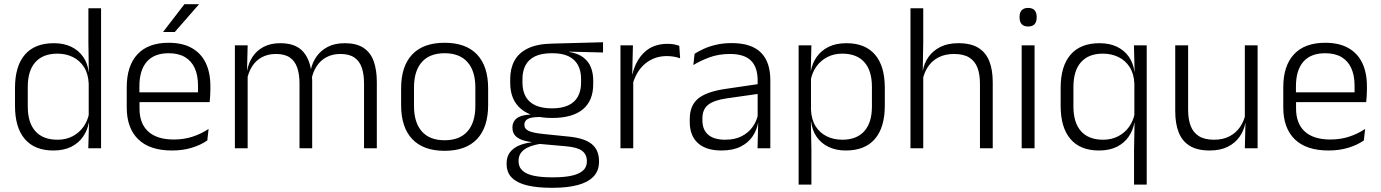

<svg xmlns="http://www.w3.org/2000/svg" viewBox="-20 -702 6536 909"><path d="M232 10.5Q144 10.5 97.5 -43.8Q51 -98 51 -201V-285.5Q51 -389 97.8 -443.2Q144.5 -497.5 235 -497.5Q281.5 -497.5 316.8 -480.8Q352 -464 373.5 -433.2Q395 -402.5 400 -361H420L400 -305.5Q398 -352.5 378 -384Q358 -415.5 325.2 -431.8Q292.5 -448 251.5 -448Q184 -448 147.8 -408Q111.5 -368 111.5 -290.5V-197.5Q111.5 -121 147.5 -80.8Q183.5 -40.5 252 -40.5Q292.5 -40.5 323.5 -56.8Q354.5 -73 374.8 -101.2Q395 -129.5 402 -166L418 -121H400.5Q394 -85 373.2 -55Q352.5 -25 317.5 -7.2Q282.5 10.5 232 10.5ZM398 0 401.5 -122 400 -142V-347.5L400.5 -362L398.5 -500.5V-663H458.5V0Z M794.5 10.5Q689 10.5 634.5 -42.5Q580 -95.5 580 -193.5V-288.5Q580 -390.5 630.8 -445Q681.5 -499.5 778.5 -499.5Q843.5 -499.5 887.5 -475Q931.5 -450.5 953.8 -404.5Q976 -358.5 976 -294V-276.5Q976 -262 975 -247.5Q974 -233 972.5 -218.5H916.5Q917.5 -240.5 917.5 -260.2Q917.5 -280 917.5 -296.5Q917.5 -345.5 901.8 -379.8Q886 -414 855.2 -432Q824.5 -450 778.5 -450Q710 -450 675 -409.8Q640 -369.5 640 -293.5V-246L640.5 -238V-187.5Q640.5 -154 650.2 -127Q660 -100 680.2 -80.8Q700.5 -61.5 731.2 -51.5Q762 -41.5 803 -41.5Q850.5 -41.5 891.2 -54.8Q932 -68 967.5 -91.5L961.5 -37Q930.5 -15.5 888 -2.5Q845.5 10.5 794.5 10.5ZM611.5 -218.5V-265H959V-218.5ZM853 -682H921.5V-681L807.5 -550.5H753V-552Z M1703.5 0V-307Q1703.5 -350.5 1692.8 -381.8Q1682 -413 1657.5 -429.8Q1633 -446.5 1591.5 -446.5Q1553.5 -446.5 1524.8 -430.8Q1496 -415 1478.5 -387.5Q1461 -360 1454.5 -325.5L1443 -371H1451.5Q1458 -404.5 1477.8 -433.2Q1497.5 -462 1531 -479.8Q1564.5 -497.5 1612.5 -497.5Q1667 -497.5 1700.5 -475.8Q1734 -454 1749 -412.8Q1764 -371.5 1764 -313.5V0ZM1092 0V-487.5H1152.5L1149.5 -366.5L1152.5 -363.5V0ZM1398 0V-307Q1398 -350 1387.2 -381.5Q1376.5 -413 1352 -429.8Q1327.5 -446.5 1286.5 -446.5Q1247.5 -446.5 1218.8 -430.5Q1190 -414.5 1172.8 -386.5Q1155.5 -358.5 1149 -322.5L1135.5 -367.5H1150Q1156.5 -403.5 1175.5 -432.8Q1194.5 -462 1227.5 -479.8Q1260.5 -497.5 1307 -497.5Q1374.5 -497.5 1409.8 -463Q1445 -428.5 1454.5 -360.5Q1456.5 -350 1457.2 -338.8Q1458 -327.5 1458 -316V0Z M2085 12Q1984 12 1931.5 -43.8Q1879 -99.5 1879 -204.5V-284Q1879 -388.5 1931.5 -444Q1984 -499.5 2085 -499.5Q2186 -499.5 2238.5 -444Q2291 -388.5 2291 -284V-204.5Q2291 -99.5 2238.5 -43.8Q2186 12 2085 12ZM2085 -38Q2156 -38 2193.2 -80Q2230.5 -122 2230.5 -201V-287.5Q2230.5 -366 2193.2 -408Q2156 -450 2085 -450Q2014 -450 1977 -408Q1940 -366 1940 -287.5V-201Q1940 -122 1977 -80Q2014 -38 2085 -38Z M2594 -143.5Q2498 -143.5 2446.8 -186.2Q2395.5 -229 2395.5 -310V-327Q2395.5 -377 2415.2 -414Q2435 -451 2478.5 -472.5Q2522 -494 2592.5 -495.5L2835 -502V-453.5L2675 -457.5V-456Q2715.5 -449.5 2740.5 -431Q2765.5 -412.5 2777 -384.5Q2788.5 -356.5 2788.5 -320.5V-303.5Q2788.5 -225 2739.2 -184.2Q2690 -143.5 2594 -143.5ZM2591 137.5H2601.5Q2649.5 137.5 2684.5 130.2Q2719.5 123 2739 106.5Q2758.5 90 2758.5 62.5V61Q2758.5 29.5 2736 12.2Q2713.5 -5 2659.5 -9.5L2524.5 -21.5L2545.5 -22Q2513 -17.5 2488.2 -8Q2463.5 1.5 2449.2 18Q2435 34.5 2435 59.5V60.5Q2435 89.5 2454.5 106.5Q2474 123.5 2509 130.5Q2544 137.5 2591 137.5ZM2587.5 187Q2524 187 2477 176Q2430 165 2404.2 140.2Q2378.5 115.5 2378.5 73.5V71.5Q2378.5 40 2394.2 19.2Q2410 -1.5 2437 -13Q2464 -24.5 2496 -28L2495.5 -29.5Q2449 -35.5 2427.5 -52.2Q2406 -69 2406 -97V-97.5Q2406 -116 2414.8 -129.5Q2423.5 -143 2442 -150.5Q2460.5 -158 2490 -159.5V-168.5L2570.5 -147L2532.5 -148Q2493 -147.5 2477.8 -138.2Q2462.5 -129 2462.5 -111.5V-111Q2462.5 -92 2483 -82.2Q2503.5 -72.5 2554 -67.5L2671.5 -55.5Q2747.5 -48 2781.8 -19.8Q2816 8.5 2816 61V63Q2816 107 2789.5 134.2Q2763 161.5 2714.5 174.2Q2666 187 2600.5 187ZM2593.5 -189Q2639 -189 2669.5 -202.8Q2700 -216.5 2715.5 -244Q2731 -271.5 2731 -311V-328.5Q2731 -367.5 2715.8 -394.8Q2700.5 -422 2670.8 -436Q2641 -450 2596 -450H2592.5Q2543 -450 2512.2 -434.8Q2481.5 -419.5 2467.5 -392Q2453.5 -364.5 2453.5 -328V-311.5Q2453.5 -271.5 2469 -244.2Q2484.5 -217 2515.5 -203Q2546.5 -189 2593.5 -189Z M2974.5 -301.5 2959 -348 2974 -350Q2990 -417 3032 -455.8Q3074 -494.5 3140.5 -494.5Q3158 -494.5 3172 -491.8Q3186 -489 3196 -485L3200 -426Q3187.5 -430.5 3171.5 -433.5Q3155.5 -436.5 3136.5 -436.5Q3079.5 -436.5 3036.5 -402.2Q2993.5 -368 2974.5 -301.5ZM2917.5 0V-487.5H2976.5L2973 -341L2978 -336V0Z M3566.5 0 3569.5 -121.5 3567 -131V-288.5V-321Q3567 -384 3535.2 -415.2Q3503.5 -446.5 3435.5 -446.5Q3382.5 -446.5 3339 -430.5Q3295.5 -414.5 3262.5 -394L3268.5 -447.5Q3286.5 -459 3312 -470.8Q3337.5 -482.5 3370.8 -490.2Q3404 -498 3444 -498Q3493 -498 3527.8 -486Q3562.5 -474 3584.5 -451Q3606.5 -428 3616.8 -395.5Q3627 -363 3627 -322.5V0ZM3395.5 10.5Q3323 10.5 3284.2 -24.5Q3245.5 -59.5 3245.5 -125V-138Q3245.5 -202.5 3285.2 -235.2Q3325 -268 3414 -281L3577 -305L3580 -259L3421.5 -236.5Q3359.5 -227.5 3332.5 -205.8Q3305.5 -184 3305.5 -141.5V-132.5Q3305.5 -87.5 3333 -64Q3360.5 -40.5 3413.5 -40.5Q3459 -40.5 3491.2 -57Q3523.5 -73.5 3543.2 -101.2Q3563 -129 3569.5 -163.5L3581.5 -120.5H3569Q3563 -86 3542.8 -56Q3522.5 -26 3486.2 -7.8Q3450 10.5 3395.5 10.5Z M3984.5 10.5Q3938 10.5 3902.8 -6.5Q3867.5 -23.5 3846.2 -54.2Q3825 -85 3820 -126.5H3800L3819.5 -183Q3821.5 -136 3841.5 -104.2Q3861.5 -72.5 3894.5 -56.5Q3927.5 -40.5 3968 -40.5Q4035.5 -40.5 4071.8 -80.8Q4108 -121 4108 -198V-291Q4108 -367.5 4072 -407.8Q4036 -448 3967.5 -448Q3928 -448 3896.8 -431.8Q3865.5 -415.5 3845.2 -387.2Q3825 -359 3818 -322L3801.5 -366.5H3819Q3826 -403 3846.5 -432.5Q3867 -462 3902.2 -479.8Q3937.5 -497.5 3987.5 -497.5Q4076 -497.5 4122.5 -443.5Q4169 -389.5 4169 -286.5V-202Q4169 -98.5 4122 -44Q4075 10.5 3984.5 10.5ZM3761 172V-487.5H3821.5L3818.5 -366L3819.5 -346V-139.5L3819 -125.5L3821.5 9V172Z M4619.5 0V-306Q4619.5 -349.5 4607.8 -381Q4596 -412.5 4569 -429.5Q4542 -446.5 4496.5 -446.5Q4454.5 -446.5 4423.5 -430.5Q4392.5 -414.5 4373.8 -386.5Q4355 -358.5 4348 -323L4332.5 -367.5H4349Q4355.5 -403.5 4376.2 -432.8Q4397 -462 4432 -479.8Q4467 -497.5 4517.5 -497.5Q4576.5 -497.5 4612 -475.5Q4647.5 -453.5 4663.8 -412.2Q4680 -371 4680 -312V0ZM4290.5 0V-663H4351V-501L4348.5 -361L4351 -356V0Z M4817 0V-487.5H4878V0ZM4847.5 -576.5Q4827.5 -576.5 4817.2 -587.5Q4807 -598.5 4807 -619V-622.5Q4807 -642.5 4817.2 -653.5Q4827.5 -664.5 4847.5 -664.5Q4868 -664.5 4878 -653.5Q4888 -642.5 4888 -622.5V-619Q4888 -598.5 4878 -587.5Q4868 -576.5 4847.5 -576.5Z M5182.5 10.5Q5094.5 10.5 5048 -43.8Q5001.5 -98 5001.5 -201V-285.5Q5001.5 -389 5048.5 -443.2Q5095.5 -497.5 5185.5 -497.5Q5232.5 -497.5 5267.8 -480.8Q5303 -464 5324.5 -433.2Q5346 -402.5 5351 -361H5371L5350.5 -305.5Q5348.5 -353 5328.2 -384.5Q5308 -416 5275 -432Q5242 -448 5201 -448Q5134 -448 5098 -407.8Q5062 -367.5 5062 -290V-198Q5062 -121 5098 -80.8Q5134 -40.5 5202.5 -40.5Q5242.5 -40.5 5273.8 -56.8Q5305 -73 5325.2 -101.2Q5345.5 -129.5 5352.5 -166L5368 -121H5350.5Q5344 -85 5323.5 -55Q5303 -25 5268 -7.2Q5233 10.5 5182.5 10.5ZM5349 172V9L5351.5 -128L5350.5 -140.5V-346L5351.5 -366L5348.5 -487.5H5409V172Z M5605 -487.5V-181.5Q5605 -138.5 5616.8 -106.8Q5628.5 -75 5655.5 -57.8Q5682.5 -40.5 5728 -40.5Q5770.5 -40.5 5801.2 -56.8Q5832 -73 5851.2 -101.2Q5870.5 -129.5 5877 -164.5L5889.5 -120H5876Q5869.5 -84.5 5848.8 -54.8Q5828 -25 5792.8 -7.2Q5757.5 10.5 5707 10.5Q5648.5 10.5 5612.8 -11.5Q5577 -33.5 5560.5 -75Q5544 -116.5 5544 -175.5V-487.5ZM5934 -487.5V0H5873.5L5876.5 -120.5L5873.5 -123.5V-487.5Z M6270 10.5Q6164.5 10.5 6110 -42.5Q6055.5 -95.5 6055.5 -193.5V-288.5Q6055.5 -390.5 6106.2 -445Q6157 -499.5 6254 -499.5Q6319 -499.5 6363 -475Q6407 -450.5 6429.2 -404.5Q6451.5 -358.5 6451.5 -294V-276.5Q6451.5 -262 6450.5 -247.5Q6449.5 -233 6448 -218.5H6392Q6393 -240.5 6393 -260.2Q6393 -280 6393 -296.5Q6393 -345.5 6377.2 -379.8Q6361.5 -414 6330.8 -432Q6300 -450 6254 -450Q6185.5 -450 6150.5 -409.8Q6115.5 -369.5 6115.5 -293.5V-246L6116 -238V-187.5Q6116 -154 6125.8 -127Q6135.5 -100 6155.8 -80.8Q6176 -61.5 6206.8 -51.5Q6237.5 -41.5 6278.5 -41.5Q6326 -41.5 6366.8 -54.8Q6407.5 -68 6443 -91.5L6437 -37Q6406 -15.5 6363.5 -2.5Q6321 10.5 6270 10.5ZM6087 -218.5V-265H6434.5V-218.5Z"/></svg>

Font: Anek Gurmukhi Light
Style: Regular
Weight: 300
Designer: Sarang Kulkarni (Gurmukhi), Yesha Goshar (Latin)
Foundry: Ek Type
Version: Version 1.003